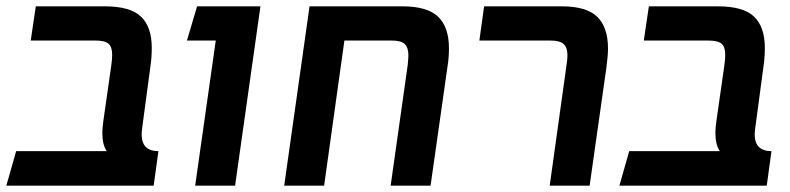

<svg xmlns="http://www.w3.org/2000/svg" viewBox="-35 -586 2494 606"><path d="M412 -162Q412 -109 465 -109L450 0H-15L16 -109H302Q288 -129 288 -166Q288 -182 291 -203L316 -378Q319 -398 319 -413Q319 -438 307.5 -448Q296 -458 266 -458H62L78 -566H296Q376 -566 410 -533.5Q444 -501 444 -435Q444 -405 440 -378L414 -184Q412 -168 412 -162Z M646 -458H555L587 -566H787L707 0H581Z M1382 -434Q1382 -405 1378 -380L1324 0H1198L1252 -382Q1254 -404 1254 -411Q1254 -436 1242.5 -447Q1231 -458 1202 -458H1052L988 0H862L942 -566H1235Q1314 -566 1348 -533Q1382 -500 1382 -434Z M1753 -380Q1756 -398 1756 -412Q1756 -436 1744 -447Q1732 -458 1703 -458H1478L1493 -566H1738Q1816 -566 1850 -533Q1884 -500 1884 -433Q1884 -410 1879 -373L1826 0H1700Z M2347 -162Q2347 -109 2400 -109L2385 0H1920L1951 -109H2237Q2223 -129 2223 -166Q2223 -182 2226 -203L2251 -378Q2254 -398 2254 -413Q2254 -438 2242.5 -448Q2231 -458 2201 -458H1997L2013 -566H2231Q2311 -566 2345 -533.5Q2379 -501 2379 -435Q2379 -405 2375 -378L2349 -184Q2347 -168 2347 -162Z"/></svg>

Font: FiraGO Medium
Style: Italic
Weight: 500
Italic angle: -8°
Designer: bBox Type GmbH
Foundry: bBox Type GmbH
Version: Version 1.001